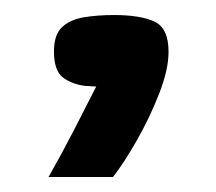

<svg xmlns="http://www.w3.org/2000/svg" viewBox="-20 -114 285 253"><path d="M44 119.2Q61 89.2 77.2 57.9Q93.4 26.6 106.8 0Q103.7 0 100.5 -0.3Q97.2 -0.7 93.1 -0.7Q75.1 -2.8 63.1 -11.8Q51.1 -20.8 51.1 -46.3Q51.1 -68 61.6 -78.1Q72.2 -88.1 90.3 -91.2Q108.3 -94.2 130.5 -94.2Q164.2 -94.2 183.1 -85.8Q202.1 -77.3 202.1 -45.7Q202.1 -22.3 189.7 9.4Q177.3 41.2 160.3 71Q143.3 100.8 128.9 119.2Z"/></svg>

Font: Genos Thin
Style: Regular
Weight: 100
Designer: Robert E. Leuschke
Foundry: Robert E. Leuschke
Version: Version 1.010